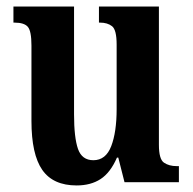

<svg xmlns="http://www.w3.org/2000/svg" viewBox="-20 -556 588 586"><path d="M214 10Q142 10 109 -37.5Q76 -85 76 -187V-417Q76 -461 65 -474Q54 -487 24 -487H21V-536H206V-207Q206 -136 218 -101.5Q230 -67 265 -67Q303 -67 319.5 -110Q336 -153 336 -223V-420Q336 -465 322 -476Q308 -487 285 -487H282V-536H465V-114Q465 -70 480.5 -59.5Q496 -49 519 -49H526V0H360L341 -75H337Q317 -29 287 -9.5Q257 10 214 10Z"/></svg>

Font: Noto Serif Tamil ExtraCondensed
Style: Bold
Weight: 700
Width: 2
Designer: Indian Type Foundry, Tom Grace, and the Monotype Design Team
Foundry: Monotype Imaging Inc.
Version: Version 2.004; ttfautohint (v1.8.4.7-5d5b)